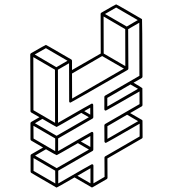

<svg xmlns="http://www.w3.org/2000/svg" viewBox="-20 -853 772 858"><path d="M233.4 -15.1H231.9L120.1 -80.1Q117.2 -82 116.7 -85.9V-158.7Q117.2 -162.1 120.1 -163.6L172.4 -193.8L119.6 -224.6Q116.7 -226.6 116.2 -230V-303.2Q116.7 -306.2 119.6 -308.1L156.2 -329.1L119.1 -350.6Q116.2 -352.5 116.2 -356.4L115.2 -609.9L115.7 -610.8Q116.2 -613.8 118.7 -615.2Q183.1 -652.3 185.1 -652.3Q186.5 -652.3 242.7 -619.6Q298.8 -586.9 299.1 -586.9Q299.3 -586.9 299.3 -586.4H299.8Q300.3 -585.4 300.5 -584.7Q300.8 -584 301.3 -584V-582.5L301.8 -582V-540L430.2 -613.8L429.7 -791.5Q430.2 -794.4 433.1 -796.4Q497.1 -833.5 499 -833.5Q501 -833.5 556.9 -801Q612.8 -768.6 613.3 -768.1H613.8L614.7 -766.1Q615.7 -766.1 616.7 -510.3Q616.2 -506.3 613.3 -504.4L576.7 -483.4Q615.2 -460.9 615.7 -459H616.2L616.7 -383.8Q616.7 -379.9 613.8 -377.9L561.5 -347.7L614.7 -316.9V-316.4Q615.7 -315.9 616 -315.2Q616.2 -314.5 616.7 -314.5V-313Q617.2 -313 617.2 -239.3Q617.2 -235.8 613.8 -233.9L460 -145L460.4 -58.6Q460.4 -54.7 457 -52.7L392.6 -15.6H389.2Q389.2 -16.1 388.4 -16.4Q387.7 -16.6 313 -60.1Q235.4 -15.1 233.4 -15.1ZM460 -232.4 597.2 -311.5 547.9 -340.3 460 -289.1ZM459.5 -377 596.7 -456.1 563 -475.6 459.5 -415.5ZM546.4 -734.4 595.7 -763.2 499 -819.3 449.2 -790.5ZM540 -557.6 539.6 -722.7 442.9 -779.3 443.4 -613.8ZM302.2 -412.6 533.7 -546.4 436.5 -602.5 301.8 -524.4ZM231.9 -552.7 281.7 -581.5 185.1 -637.7 135.3 -609.4ZM226.1 -304.2 225.6 -541.5 128.9 -597.7 129.4 -360.4ZM232.9 -246.1 377 -329.1 343.3 -348.6Q234.4 -285.6 232.9 -285.6Q229.5 -286.6 169.4 -321.8L136.2 -302.2ZM383.3 -340.8V-371.6L356.4 -356.4ZM226.6 -177.7V-234.4L129.4 -291L129.9 -233.9ZM227.1 -33.2 226.6 -90.3 129.9 -146.5V-89.4ZM233.4 -101.6 377.4 -184.6 328.1 -213.4Q234.9 -159.7 233.4 -159.7Q230 -160.2 185.5 -186L136.7 -157.7ZM383.8 -196.3V-245.1L341.3 -220.7ZM384.3 -33.7V-101.1L326.2 -67.4ZM240.2 -33.2Q388.7 -119.1 390.6 -119.1Q397.5 -119.1 397.5 -112.3V-33.7L447.3 -62.5L446.8 -148.9Q446.8 -152.3 450.2 -154.3L604 -243.2V-300.3Q455.1 -214.4 453.1 -214.4Q451.7 -214.4 450.2 -215.3Q446.8 -217.3 446.8 -220.7L446.3 -293Q446.8 -296.9 449.7 -298.8L603.5 -387.7V-444.3Q454.6 -358.9 453.1 -358.9Q446.3 -358.9 446.3 -365.2V-419.4Q446.3 -423.3 449.2 -425.3L603 -514.2L602.5 -751.5L552.7 -722.7L553.7 -546.4Q553.2 -542.5 550.3 -540.5Q296.9 -394.5 294.9 -394.5Q289.1 -394.5 289.1 -400.9L288.6 -570.3L238.8 -541.5L239.3 -304.2Q388.2 -390.1 390.1 -390.1Q396.5 -390.1 396.5 -383.3L397 -329.1Q396.5 -325.2 393.6 -323.2L239.7 -234.4V-177.7Q388.7 -263.7 390.1 -263.7Q397 -263.7 397 -256.8V-184.6Q397 -181.2 394 -178.7L240.2 -90.3Z"/></svg>

Font: 3D Isometric
Style: Regular
Weight: 400
Designer: GGBotNet
Version: 1.10